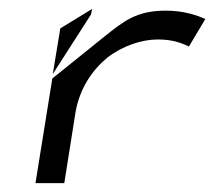

<svg xmlns="http://www.w3.org/2000/svg" viewBox="-20 -421 484 433"><path d="M185 -388 188 -401 116 -357 99 -254ZM60 -8H125L150 -166C159 -221 188 -263 222 -291C257 -318 300 -332 336 -332C367 -332 388 -325 406 -316L443 -378C426 -386 395 -397 354 -397C286 -397 258 -372 216 -339L98 -244Z"/></svg>

Font: Charger Static
Style: 2Obl
Weight: 1000
Designer: Jasper
Foundry: KineticPlasma Fonts/Cannot Into Space Fonts
Version: Version 1.1